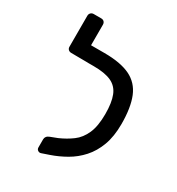

<svg xmlns="http://www.w3.org/2000/svg" viewBox="-172 -820 868 940"><g transform="rotate(30 262.0 -350.0)"><path d="M200 9Q191 12 183 6.5Q175 1 175 -9V-55Q175 -64 180.5 -71Q186 -78 197 -82L236 -97Q275 -114 307.5 -138Q340 -162 358.5 -204Q377 -246 377 -314Q377 -379 361.5 -417.5Q346 -456 309.5 -472.5Q273 -489 210 -489H180Q170 -489 163.5 -495.5Q157 -502 157 -512V-548Q157 -558 163.5 -564.5Q170 -571 180 -571H224Q315 -571 369 -545Q423 -519 446.5 -461.5Q470 -404 470 -311Q470 -241 451 -190Q432 -139 399.5 -103Q367 -67 326 -43.5Q285 -20 241 -5ZM202 -489 83 -490Q73 -490 66.5 -496Q60 -502 60 -512V-687Q60 -697 66.5 -703.5Q73 -710 83 -710H125Q136 -710 142 -703.5Q148 -697 148 -687V-571H204Z"/></g></svg>

Font: DVN-Rubik
Style: Regular
Weight: 400
Designer: Hubert and Fischer
Foundry: Hubert & Fischer
Version: Version 2.102